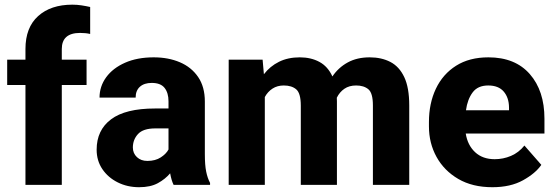

<svg xmlns="http://www.w3.org/2000/svg" viewBox="-20 -780 2340 810"><path d="M240.7 0H87.4V-421.4H10.3V-528.3H87.4V-573.2Q87.4 -664.1 140.9 -712.2Q194.3 -760.3 285.2 -760.3Q305.7 -760.3 324.5 -757.3Q343.3 -754.4 360.4 -750.5V-636.7Q342.3 -641.1 317.9 -641.1Q240.7 -641.1 240.7 -573.2V-528.3H345.2V-421.4H240.7Z M712.4 0Q703.1 -19 697.8 -48.8Q677.2 -24.4 646 -7.3Q614.7 9.8 566.9 9.8Q517.6 9.8 476.8 -10.5Q436 -30.8 411.9 -66.4Q387.7 -102.1 387.7 -148.4Q387.7 -231 448.5 -276.6Q509.3 -322.3 633.8 -322.3H690.9V-352.5Q690.9 -388.2 674.3 -409.2Q657.7 -430.2 620.1 -430.2Q588.4 -430.2 570.3 -414.1Q552.2 -397.9 552.2 -368.2H399.9Q399.9 -415.5 428 -454.1Q456.1 -492.7 507.6 -515.4Q559.1 -538.1 628.4 -538.1Q690.4 -538.1 739 -517.3Q787.6 -496.6 815.9 -455.1Q844.2 -413.6 844.2 -351.6V-130.4Q844.2 -83 849.9 -55.7Q855.5 -28.3 866.2 -8.3V0ZM601.6 -101.1Q635.3 -101.1 658.2 -116Q681.2 -130.9 690.9 -149.4V-238.3H635.3Q584 -238.3 562.3 -214.6Q540.5 -190.9 540.5 -157.7Q540.5 -133.3 557.6 -117.2Q574.7 -101.1 601.6 -101.1Z M1177.2 -419.4Q1149.9 -419.4 1129.6 -406.2Q1109.4 -393.1 1097.2 -370.6V0H944.8V-528.3H1087.9L1093.3 -466.8Q1119.1 -500.5 1157 -519.3Q1194.8 -538.1 1244.6 -538.1Q1292 -538.1 1327.6 -518.8Q1363.3 -499.5 1382.3 -457.5Q1407.7 -495.1 1447 -516.6Q1486.3 -538.1 1539.6 -538.1Q1589.4 -538.1 1627 -518.6Q1664.6 -499 1685.5 -454.6Q1706.5 -410.2 1706.5 -335V0H1553.2V-335Q1553.2 -387.2 1534.2 -403.3Q1515.1 -419.4 1482.4 -419.4Q1453.1 -419.4 1432.9 -405.5Q1412.6 -391.6 1400.9 -367.7Q1401.4 -360.4 1401.4 -352.5V0H1249V-334Q1249 -386.2 1230 -402.8Q1210.9 -419.4 1177.2 -419.4Z M2057.1 9.8Q1973.1 9.8 1913.3 -25.1Q1853.5 -60.1 1821.5 -118.2Q1789.6 -176.3 1789.6 -246.6V-265.1Q1789.6 -343.8 1818.8 -405.5Q1848.1 -467.3 1904.1 -502.7Q1960 -538.1 2040.5 -538.1Q2153.3 -538.1 2215.1 -467.5Q2276.9 -397 2276.9 -279.3V-216.8H1944.8Q1952.6 -167.5 1984.4 -137.9Q2016.1 -108.4 2066.9 -108.4Q2103 -108.4 2135.7 -122.3Q2168.5 -136.2 2192.4 -166L2263.7 -84.5Q2239.3 -48.8 2186.5 -19.5Q2133.8 9.8 2057.1 9.8ZM2039.6 -419.4Q1995.6 -419.4 1973.9 -390.1Q1952.1 -360.8 1945.8 -314.9H2127.4V-326.7Q2127 -368.2 2105 -393.8Q2083 -419.4 2039.6 -419.4Z"/></svg>

Font: Vazirmatn UI ExtraBold
Style: Regular
Weight: 800
Designer: Saber Rastikerdar
Foundry: Saber Rastikerdar
Version: Version 33.003